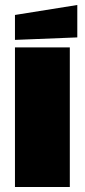

<svg xmlns="http://www.w3.org/2000/svg" viewBox="-20 -750 340 770"><path d="M40 0V-560H260V0ZM40 -590V-690L290 -730V-600Z"/></svg>

Font: Tektur Black
Style: Regular
Weight: 900
Designer: Adam Jagosz
Foundry: Adam Jagosz
Version: Version 1.005;gftools[0.9.30]